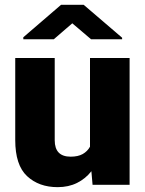

<svg xmlns="http://www.w3.org/2000/svg" viewBox="-20 -770 604 800"><path d="M365.7 0 360.8 -56.6Q336.4 -25.4 301 -7.8Q265.6 9.8 220.2 9.8Q142.1 9.8 92.8 -36.1Q43.5 -82 43.5 -186.5V-528.3H208V-185.5Q208 -117.2 274.4 -117.2Q305.2 -117.2 324.7 -128.2Q344.2 -139.2 355 -158.7V-528.3H520V0ZM328.6 -750 488.8 -612.8V-606.4H359.4L281.2 -672.9L204.1 -606.4H77.1V-614.7L234.4 -750Z"/></svg>

Font: Vazirmatn FD Black
Style: Regular
Weight: 900
Designer: Saber Rastikerdar
Foundry: Saber Rastikerdar
Version: Version 33.003